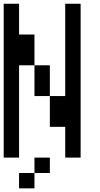

<svg xmlns="http://www.w3.org/2000/svg" viewBox="-20 -937 540 1040"><path d="M0 -83.3V-916.7H83.3V-750H166.7V-583.3H83.3V-83.3ZM166.7 0V-83.3H250V0ZM166.7 83.3H83.3V0H166.7ZM166.7 -416.7V-583.3H250V-416.7ZM333.3 -83.3V-250H250V-416.7H333.3V-916.7H416.7V-83.3Z"/></svg>

Font: GalmuriMono11 Regular
Style: Regular
Weight: 400
Designer: Lee Minseo (quiple)
Version: Version 2.399;hotconv 1.1.1;makeotfexe 2.6.0 DEVELOPMENT